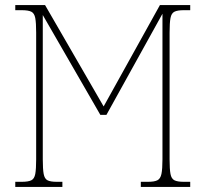

<svg xmlns="http://www.w3.org/2000/svg" viewBox="-20 -734 807 754"><path d="M40 0V-20H65Q91 -20 103 -26Q115 -32 118.5 -51Q122 -70 122 -108V-606Q122 -644 118.5 -663Q115 -682 103 -688Q91 -694 65 -694H40V-714H157L387 -316L608 -714H727V-694H702Q677 -694 665 -688Q653 -682 649.5 -663Q646 -644 646 -606V-108Q646 -70 649.5 -51Q653 -32 665 -26Q677 -20 702 -20H727V0H533V-20H561Q586 -20 598 -26Q610 -32 614 -51Q618 -70 618 -108V-680L398 -283H374L148 -675V-108Q148 -70 151.5 -51Q155 -32 166.5 -26Q178 -20 203 -20H225V0Z"/></svg>

Font: Noto Serif Condensed Thin
Style: Regular
Weight: 100
Width: 3
Designer: Monotype Design Team
Foundry: Monotype Imaging Inc.
Version: Version 2.013; ttfautohint (v1.8.4.7-5d5b)